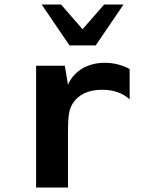

<svg xmlns="http://www.w3.org/2000/svg" viewBox="-20 -842 642 862"><path d="M292 -638.2H409.7L534.7 -821.8H447.8L350.6 -710.9L253.9 -821.8H167ZM142.1 0H285.2V-252C285.2 -323.7 290.5 -352.1 306.2 -377C330.6 -416 374.5 -439 438 -439C488.3 -439 530.8 -424.8 562 -396V-532.2C528.3 -550.3 490.7 -560.1 450.7 -560.1C374 -560.1 313 -524.4 285.2 -461.9L271 -546.9H142.1Z"/></svg>

Font: Hack
Style: Bold
Weight: 700
Monospace: yes
Designer: Christopher Simpkins
Foundry: Christopher Simpkins
Version: Version 2.010